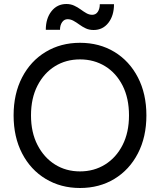

<svg xmlns="http://www.w3.org/2000/svg" viewBox="-20 -927 800 960"><path d="M380 13Q284 13 208.5 -32.5Q133 -78 90.5 -160Q48 -242 48 -350Q48 -458 90.5 -540Q133 -622 208.5 -667.5Q284 -713 380 -713Q477 -713 552 -667.5Q627 -622 669.5 -540Q712 -458 712 -350Q712 -242 669.5 -160Q627 -78 552 -32.5Q477 13 380 13ZM380 -70Q450 -70 505.5 -104.5Q561 -139 593 -202Q625 -265 625 -350Q625 -436 593 -499Q561 -562 505.5 -596Q450 -630 380 -630Q310 -630 255 -596Q200 -562 167.5 -499Q135 -436 135 -350Q135 -265 167.5 -202Q200 -139 255 -104.5Q310 -70 380 -70ZM448 -777Q426 -777 409 -785Q392 -793 377 -804Q362 -815 347.5 -823Q333 -831 318 -831Q301 -831 290.5 -816Q280 -801 280 -778H209Q209 -835 237.5 -871Q266 -907 312 -907Q333 -907 350.5 -899Q368 -891 383 -880Q398 -869 412 -861Q426 -853 441 -853Q459 -853 469 -868Q479 -883 479 -906H550Q550 -849 522 -813Q494 -777 448 -777Z"/></svg>

Font: Fustat Medium
Style: Regular
Weight: 500
Designer: Mohamed Gaber, Khaled Hosny, Laura Garcia Mut
Foundry: Kief Type Foundry, Alif Type Foundry, Hard Type Foundry
Version: Version 1.007